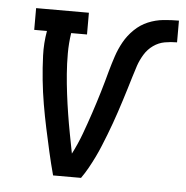

<svg xmlns="http://www.w3.org/2000/svg" viewBox="-44 -573 596 616"><g transform="rotate(5 254.0 -265.0)"><path d="M149 0Q139 -37 130.5 -74.5Q122 -112 114 -149.5Q106 -187 99.5 -225Q93 -263 89 -302Q85 -341 83.5 -380.5Q82 -420 89 -460H48V-530H218V-460H167Q162 -427 162 -394Q162 -361 164.5 -328.5Q167 -296 171 -264Q175 -232 180 -200.5Q185 -169 191 -137.5Q197 -106 203 -75Q220 -108 232.5 -142Q245 -176 256.5 -210.5Q268 -245 278.5 -280Q289 -315 298 -349Q305 -374 313 -398Q321 -422 333.5 -444.5Q346 -467 365.5 -486Q385 -505 409 -515Q433 -525 458 -527.5Q483 -530 508 -530V-460Q488 -460 468.5 -456.5Q449 -453 432 -441Q415 -429 404 -411Q393 -393 386.5 -374Q380 -355 374.5 -336Q369 -317 363 -298Q357 -279 351 -259.5Q345 -240 338.5 -221Q332 -202 325.5 -183.5Q319 -165 311.5 -146Q304 -127 296.5 -108.5Q289 -90 280 -71.5Q271 -53 261 -35Q251 -17 239 0Z"/></g></svg>

Font: Iosevka Curly Slab Oblique
Style: Regular
Weight: 400
Italic angle: -9°
Monospace: yes
Designer: Belleve Invis
Foundry: Belleve Invis
Version: Version 11.1.0; ttfautohint (v1.8.3)